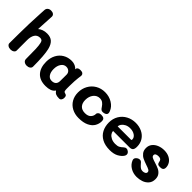

<svg xmlns="http://www.w3.org/2000/svg" viewBox="114 -1720 2666 2666"><g transform="rotate(45 1446.5 -387.5)"><path d="M541 -58Q541 -34 520 -19Q499 -4 469 -4Q438 -4 417 -20Q396 -36 396 -65Q396 -188 393.5 -256Q391 -324 381 -366Q374 -394 360 -402.5Q346 -411 329 -411Q274 -411 248 -369.5Q222 -328 222 -261V-55Q222 -33 201 -18.5Q180 -4 150 -4Q120 -4 99 -19Q78 -34 78 -56Q78 -248 83 -438Q85 -509 93 -656L97 -727Q99 -753 118 -769.5Q137 -786 169 -786Q200 -786 218 -771Q236 -756 235 -731Q227 -613 221 -476Q244 -497 278 -509.5Q312 -522 355 -522Q422 -522 460.5 -487.5Q499 -453 517 -380Q541 -281 541 -58Z M1155 -58Q1155 -34 1142.5 -17Q1130 0 1109 0Q1066 0 1043 -10.5Q1020 -21 1001 -49Q979 -16 941 -2.5Q903 11 852 11Q739 11 680 -54Q621 -119 621 -235Q621 -311 652 -370Q683 -429 738.5 -462Q794 -495 866 -495Q902 -495 933 -481Q964 -467 980 -444L982 -457Q984 -471 998 -480.5Q1012 -490 1042 -490Q1074 -490 1089 -477Q1104 -464 1104 -444Q1104 -437 1103 -433Q1097 -399 1091 -319Q1088 -282 1088 -224V-174Q1088 -145 1093 -129.5Q1098 -114 1115 -111Q1134 -108 1144.5 -97Q1155 -86 1155 -58ZM949 -307Q949 -341 926.5 -362.5Q904 -384 869 -384Q824 -384 795 -342.5Q766 -301 766 -236Q766 -174 792 -137Q818 -100 862 -100Q903 -100 925 -120.5Q947 -141 948 -180Q949 -221 949 -307Z M1235 -246Q1235 -321 1269 -382.5Q1303 -444 1363.5 -479.5Q1424 -515 1500 -515Q1581 -515 1644.5 -476Q1708 -437 1732 -375Q1740 -356 1740 -342Q1740 -309 1694 -298Q1681 -295 1670 -295Q1650 -295 1637.5 -305.5Q1625 -316 1610 -340Q1591 -369 1567 -386.5Q1543 -404 1508 -404Q1452 -404 1416 -358.5Q1380 -313 1380 -244Q1380 -181 1412.5 -145.5Q1445 -110 1507 -110Q1566 -110 1594.5 -140.5Q1623 -171 1623 -212Q1623 -228 1639.5 -241.5Q1656 -255 1684 -255Q1718 -255 1735.5 -242Q1753 -229 1753 -196Q1753 -146 1727 -101Q1701 -56 1642.5 -27.5Q1584 1 1491 1Q1417 1 1358.5 -30Q1300 -61 1267.5 -117Q1235 -173 1235 -246Z M1833 -254Q1833 -330 1868.5 -389.5Q1904 -449 1965.5 -482Q2027 -515 2103 -515Q2171 -515 2227.5 -488Q2284 -461 2316.5 -410.5Q2349 -360 2349 -292Q2349 -249 2333.5 -230.5Q2318 -212 2281 -212H1958Q1958 -188 1975 -163.5Q1992 -139 2026 -122Q2060 -105 2107 -105Q2149 -105 2173 -117.5Q2197 -130 2223 -155Q2242 -172 2262 -172Q2285 -172 2305 -154.5Q2325 -137 2325 -115Q2325 -97 2313 -80Q2292 -47 2242 -18.5Q2192 10 2111 10Q2020 10 1957.5 -24Q1895 -58 1864 -118Q1833 -178 1833 -254ZM2217 -302Q2226 -302 2228.5 -305Q2231 -308 2231 -316Q2231 -355 2193.5 -381Q2156 -407 2101 -407Q2057 -407 2024.5 -390Q1992 -373 1975 -348.5Q1958 -324 1958 -302Z M2440 -110Q2434 -125 2434 -135Q2434 -156 2456 -175Q2478 -194 2504 -194Q2519 -194 2528 -187.5Q2537 -181 2542 -175.5Q2547 -170 2548 -168Q2577 -134 2596 -120Q2615 -106 2642 -106Q2667 -106 2685 -116.5Q2703 -127 2703 -146Q2703 -167 2682 -179Q2661 -191 2614 -206Q2562 -224 2529.5 -240Q2497 -256 2472.5 -287.5Q2448 -319 2448 -368Q2448 -417 2476 -452.5Q2504 -488 2550.5 -507Q2597 -526 2651 -526Q2709 -526 2751.5 -504.5Q2794 -483 2816 -447.5Q2838 -412 2838 -372Q2838 -345 2823 -331Q2808 -317 2773 -317Q2742 -317 2730.5 -327Q2719 -337 2716 -355Q2713 -380 2700.5 -395Q2688 -410 2651 -410Q2623 -410 2607.5 -400Q2592 -390 2592 -372Q2592 -350 2613.5 -338Q2635 -326 2683 -312Q2734 -296 2767 -280.5Q2800 -265 2824 -234.5Q2848 -204 2848 -154Q2848 -97 2816 -60Q2784 -23 2736 -7Q2688 9 2640 9Q2571 9 2517 -23.5Q2463 -56 2440 -110Z"/></g></svg>

Font: Mali
Style: Bold
Weight: 700
Designer: Kitiyaporn Chalermlarp | Katatrad Aksorn Co.,Ltd.
Foundry: Cadson Demak Co.,Ltd.
Version: Version 1.000; ttfautohint (v1.6)